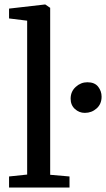

<svg xmlns="http://www.w3.org/2000/svg" viewBox="-20 -839 474 859"><path d="M101.5 -58V-746.5L20.5 -756.5V-800.5L181.5 -819H182.5L204.5 -804V-57L291 -49.5V0H20.5V-49.5ZM359.5 -334Q334 -334 315 -351.5Q296 -369 296 -397.5Q296 -429.5 318.8 -450.2Q341.5 -471 371 -471Q403.5 -471 419 -451.2Q434.5 -431.5 434.5 -406.5Q434.5 -373.5 412.2 -353.8Q390 -334 359.5 -334Z"/></svg>

Font: Merriweather
Style: Regular
Weight: 400
Designer: Eben Sorkin
Foundry: Eben Sorkin
Version: Version 2.100; ttfautohint (v1.7.19-72a1) -l 8 -r 50 -G 200 